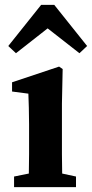

<svg xmlns="http://www.w3.org/2000/svg" viewBox="-20 -773 380 793"><path d="M293.9 0H38.1V-43.9L99.1 -56.2Q100.1 -94.2 100.1 -136.2V-259.8Q100.1 -300.8 99.1 -328.1Q98.1 -355.5 97.2 -386.2L29.8 -395V-433.1L224.1 -498L238.8 -487.8L235.8 -345.2V-135.7Q235.8 -93.3 236.8 -56.2L293.9 -43.9ZM308.1 -553.2 176.8 -655.8 45.9 -553.2 14.2 -583 149.9 -752.9H204.1L339.8 -583Z"/></svg>

Font: SourceSerifPro-Bold
Style: Bold
Weight: 700
Designer: Frank Grießhammer
Foundry: Adobe Systems Incorporated
Version: Version 1.014;PS Version 1.0;hotconv 1.0.73;makeotf.lib2.5.5